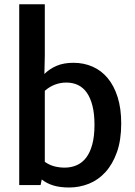

<svg xmlns="http://www.w3.org/2000/svg" viewBox="-20 -855 622 887"><path d="M68.8 -835.4H187V-598.1L185.1 -513.2Q208.5 -536.6 241.2 -550.8Q273.9 -564.9 319.3 -564.9Q367.2 -564.9 407.7 -547.1Q448.2 -529.3 477.5 -494.1Q506.8 -459 523.4 -406.5Q540 -354 540 -284.7Q540 -208 520.3 -152.3Q500.5 -96.7 467.5 -60.3Q434.6 -23.9 390.9 -6.3Q347.2 11.2 299.8 11.2Q256.8 11.2 226.1 1.7Q195.3 -7.8 172.9 -25.9L167.5 0H68.8ZM187 -107.4Q207.5 -92.8 230.7 -86.7Q253.9 -80.6 278.8 -80.6Q308.6 -80.6 334 -91.6Q359.4 -102.5 377.7 -126.2Q396 -149.9 406.2 -187.5Q416.5 -225.1 416.5 -278.3Q416.5 -329.1 407.2 -366Q397.9 -402.8 381.1 -426.8Q364.3 -450.7 340.3 -462.2Q316.4 -473.6 286.6 -473.6Q258.8 -473.6 233.4 -463.9Q208 -454.1 187 -435.5Z"/></svg>

Font: Tauri
Style: Regular
Weight: 400
Designer: Yvonne Schüttler
Foundry: Yvonne Schüttler
Version: Version 1.003; ttfautohint (v0.93.8-669f) -l 13 -r 13 -G 200